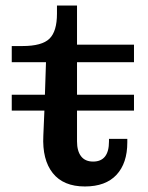

<svg xmlns="http://www.w3.org/2000/svg" viewBox="-20 -671 541 701"><path d="M22.9 -267.1V-325.2H144L147.9 -443.8H22.9V-502.9H62Q133.3 -502.9 160.6 -529.8Q188 -556.6 188 -621.1V-650.9H261.2V-507.8H469.2V-443.8H261.2V-325.2H469.2V-267.1H261.2V-154.8Q261.2 -119.6 276.1 -100.3Q291 -81.1 319.8 -81.1Q377.9 -81.1 377.9 -154.8V-164.1H444.8V-150.9Q444.8 -75.2 405.3 -32.7Q365.7 9.8 290 9.8Q211.4 9.8 172.6 -39.1Q133.8 -87.9 138.2 -175.8L142.1 -267.1Z"/></svg>

Font: Montagu Slab 144pt Medium
Style: Regular
Weight: 500
Designer: Florian Karsten
Foundry: Florian Karsten
Version: Version 1.000